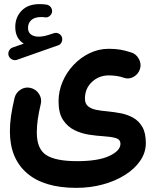

<svg xmlns="http://www.w3.org/2000/svg" viewBox="-20 -635 750 927"><path d="M22 -365.7Q17.6 -377 23.4 -389.4Q29.3 -401.9 41.5 -405.8L94.7 -424.3Q53.7 -449.7 53.7 -504.4Q53.7 -552.2 84.7 -583.7Q115.7 -615.2 170.9 -615.2Q188.5 -615.2 204.1 -612.8Q216.8 -610.8 224.6 -601.1Q232.4 -591.3 231.4 -579.1Q230.5 -566.9 220.2 -558.1Q210 -549.3 197.3 -551.3Q190.9 -552.7 179.2 -552.7Q147 -552.7 131.1 -538.1Q115.2 -523.4 115.2 -500.5Q115.2 -479.5 129.2 -468.8Q143.1 -458 167 -458Q180.2 -458 195.1 -461.2Q210 -464.4 239.7 -474.6Q252.9 -479 264.9 -472.2Q276.9 -465.3 279.8 -452.6Q282.2 -440.4 276.6 -429.7Q271 -418.9 260.3 -416L62 -346.2Q50.3 -342.3 38.3 -347.9Q26.4 -353.5 22 -365.7ZM27.8 -0.5Q27.8 -38.6 33.4 -76.7Q39.1 -114.7 50.3 -162.1Q56.6 -188 79.6 -202.4Q102.5 -216.8 127.9 -210.4Q153.8 -204.1 168.5 -181.4Q183.1 -158.7 176.8 -132.8Q167.5 -93.8 162.6 -60.3Q157.7 -26.9 157.7 4.9Q157.7 84 203.1 113.5Q248.5 143.1 352.1 143.1Q454.1 143.1 507.8 117.9Q561.5 92.8 561.5 59.6Q561.5 38.1 538.6 31.5Q515.6 24.9 481 22.9Q448.7 21 411.1 15.4Q373.5 9.8 339.8 -6.6Q306.2 -22.9 284.4 -55.9Q262.7 -88.9 262.7 -145.5Q262.7 -194.8 282 -240.2Q301.3 -285.6 335.2 -321.5Q369.1 -357.4 412.8 -378.4Q456.5 -399.4 504.9 -399.4Q536.1 -399.4 560.5 -395.3Q585 -391.1 613.3 -381.8Q637.7 -374.5 650.6 -350.3Q663.6 -326.2 655.8 -301.8Q648.4 -277.8 625.7 -264.4Q603 -251 578.6 -259.3Q562 -265.6 542.2 -268.3Q522.5 -271 505.4 -271Q458 -271 424.1 -239.5Q390.1 -208 390.1 -158.7Q390.1 -134.3 405.3 -121.8Q420.4 -109.4 445.6 -104.5Q470.7 -99.6 500.5 -97.2Q531.2 -94.2 563.2 -88.1Q595.2 -82 622.8 -66.7Q650.4 -51.3 667.2 -22.2Q684.1 6.8 684.1 55.7Q684.1 101.6 657.2 140.9Q630.4 180.2 583.5 209.7Q536.6 239.3 476.3 255.6Q416 272 348.6 272Q191.9 272 109.9 200.7Q27.8 129.4 27.8 -0.5Z"/></svg>

Font: Mikhak-DS2-FD Bold
Style: Regular
Weight: 700
Designer: Amin Abedi
Version: Version 3.4